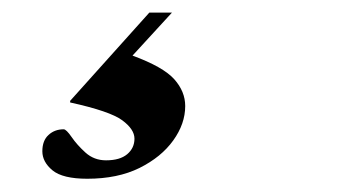

<svg xmlns="http://www.w3.org/2000/svg" viewBox="-20 -44 540 297"><path d="M115 232.5Q77 232.5 61.2 219.5Q45.5 206.5 45.5 190Q45.5 173.5 55 164.8Q64.5 156 78.5 156Q82.5 156 90.8 168Q99 180 112.2 192Q125.5 204 144 204Q165.5 204 176.8 194.5Q188 185 188 170.5Q188 156 169 142Q150 128 88.5 114.5V112L211 -24.5H246L185 42Q232.5 59.5 249.5 78.5Q266.5 97.5 266.5 120Q266.5 147.5 248 173.2Q229.5 199 195.8 215.8Q162 232.5 115 232.5Z"/></svg>

Font: Newsreader Display ExtraBold
Style: Italic
Weight: 800
Italic angle: -17°
Designer: Hugues Gentile
Foundry: Production Type
Version: Version 1.001